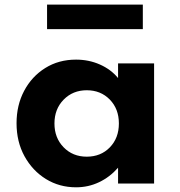

<svg xmlns="http://www.w3.org/2000/svg" viewBox="-20 -782 766 818"><path d="M304 16Q356.5 16 402.2 -5.8Q448 -27.5 483 -67.5V0H636.5V-512H483V-449.5Q452.5 -486.5 405.5 -507.2Q358.5 -528 304 -528Q230 -528 172.8 -492.2Q115.5 -456.5 83 -395.2Q50.5 -334 50.5 -257Q50.5 -178 84.5 -116.2Q118.5 -54.5 175.8 -19.2Q233 16 304 16ZM349.5 -114.5Q290 -114.5 251 -154.5Q212 -194.5 212 -256Q212 -317.5 251.2 -357.5Q290.5 -397.5 349.5 -397.5Q409 -397.5 447.8 -357.8Q486.5 -318 486.5 -256Q486.5 -194 448 -154.2Q409.5 -114.5 349.5 -114.5ZM180.5 -658H588.5V-762.5H180.5Z"/></svg>

Font: Spartan
Style: Bold
Weight: 700
Designer: Matt Bailey, Mirko Velimirovic
Foundry: Matt Bailey
Version: Version 1.003; ttfautohint (v1.8.3)